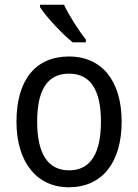

<svg xmlns="http://www.w3.org/2000/svg" viewBox="-20 -786 586 816"><path d="M252 -766H150V-756C174 -717 245 -641 289 -606H345V-618C315 -655 273 -721 252 -766ZM497 -269C497 -448 408 -546 274 -546C131 -546 50 -446 50 -269C50 -95 138 10 272 10C414 10 497 -95 497 -269ZM138 -269C138 -400 179 -473 273 -473C367 -473 409 -400 409 -269C409 -138 367 -62 274 -62C180 -62 138 -138 138 -269Z"/></svg>

Font: Noto Sans Arabic SemCond
Style: Regular
Weight: 400
Width: 4
Designer: Monotype Design Team, Nadine Chahine, Nizar Qandah and Khaled Hosny
Foundry: Monotype Imaging Inc.
Version: Version 2.012